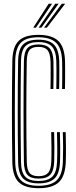

<svg xmlns="http://www.w3.org/2000/svg" viewBox="-20 -992 406 1020"><path d="M185.2 7.8Q111.2 7.8 78.9 -24.9Q46.5 -57.5 45.5 -132.5Q43.2 -267.5 43.4 -406Q43.5 -544.5 45.5 -666.8Q46.5 -742 78.8 -774.4Q111 -806.8 184 -806.8Q255.8 -806.8 289.5 -774.8Q323.2 -742.8 325.5 -666.8Q326 -650.5 326 -622.5Q326 -594.5 325.8 -566Q325.5 -537.5 325 -519.2H309.8Q310.2 -536.2 310.5 -565.1Q310.8 -594 310.6 -622.4Q310.5 -650.8 310 -666.5Q307.8 -736.5 277.6 -765.2Q247.5 -794 184 -794Q118.5 -794 90.1 -764.4Q61.8 -734.8 60.8 -666.5Q58.8 -533 58.8 -398.5Q58.8 -264 60.8 -132.8Q61.8 -64.2 90.6 -34.6Q119.5 -5 185 -5Q251 -5 281.4 -34.2Q311.8 -63.5 314 -133Q315.2 -168.5 315.2 -209.1Q315.2 -249.8 313.5 -290H329Q330 -254.5 330.4 -212.9Q330.8 -171.2 329.5 -132.5Q326.8 -57 293 -24.6Q259.2 7.8 185.2 7.8ZM185 -17.8Q127.5 -17.8 102.2 -44.2Q77 -70.8 76.2 -133.5Q74.2 -265.2 74.2 -400.5Q74.2 -535.8 76.2 -666.5Q77 -729 102.1 -755.1Q127.2 -781.2 184 -781.2Q240.8 -781.2 266.6 -755.2Q292.5 -729.2 294.8 -666.2Q295.2 -651.8 295.2 -623.2Q295.2 -594.8 295 -565.5Q294.8 -536.2 294.2 -519.2H279Q279.5 -542.2 279.8 -570.2Q280 -598.2 279.9 -624Q279.8 -649.8 279.2 -665.8Q277.8 -720.2 256.1 -744.4Q234.5 -768.5 184 -768.5Q134.8 -768.5 113.5 -745.2Q92.2 -722 91.5 -666.5Q89.5 -535.8 89.5 -401Q89.5 -266.2 91.5 -132.8Q92.2 -76.8 114 -53.6Q135.8 -30.5 185 -30.5Q235.2 -30.5 258.2 -53.8Q281.2 -77 283.2 -133.8Q284.5 -168.8 284.2 -208.1Q284 -247.5 282.8 -290H298.2Q299.2 -254.5 299.6 -212.6Q300 -170.8 298.8 -133Q296.5 -69.2 269.4 -43.5Q242.2 -17.8 185 -17.8ZM185 -43.2Q143 -43.2 125.4 -63.5Q107.8 -83.8 107 -133Q105 -261.5 105 -399.6Q105 -537.8 107 -666.5Q107.8 -715.5 125.1 -735.6Q142.5 -755.8 184 -755.8Q225.5 -755.8 244 -735.1Q262.5 -714.5 264 -665.8Q264.8 -637.5 264.6 -595.8Q264.5 -554 263.5 -519.2H248.2Q248.8 -542.2 249 -570.5Q249.2 -598.8 249.1 -624.2Q249 -649.8 248.5 -664.5Q247.2 -707 232.9 -725Q218.5 -743 184 -743Q150.2 -743 136.6 -726Q123 -709 122.2 -666.2Q120 -530.2 119.9 -398.5Q119.8 -266.8 122.2 -133Q123 -90.2 137 -73.1Q151 -56 185 -56Q219.2 -56 235.1 -73.1Q251 -90.2 252.5 -134.8Q253.8 -166.5 253.5 -209Q253.2 -251.5 252 -290H267.5Q268.5 -254.5 268.9 -212.5Q269.2 -170.5 268 -134.2Q266 -84.2 247.1 -63.8Q228.2 -43.2 185 -43.2ZM156.5 -845 238.5 -972H256.5L171 -845ZM214 -845 308 -972H326L229 -845ZM185.2 -845 273.2 -972H291.2L200 -845Z"/></svg>

Font: Big Shoulders Inline Display Medium
Style: Regular
Weight: 500
Designer: Patric King
Foundry: XO Type Co
Version: Version 1.000